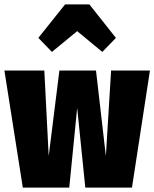

<svg xmlns="http://www.w3.org/2000/svg" viewBox="-23 -856 704 876"><path d="M213.9 -619.1 151.9 -683.1 273.9 -835.9H384.8L505.9 -683.1L443.8 -619.1L329.1 -713.9ZM661.1 -534.2 579.1 0H366.2L329.1 -363.8L293 0H81.1L-2.9 -534.2H179.2L199.2 -144L248 -534.2H415L460 -144L483.9 -534.2Z"/></svg>

Font: Fira Sans Compressed Heavy
Style: Regular
Weight: 900
Width: 1
Designer: Carrois Corporate & Edenspiekermann AG
Foundry: Carrois Corporate GbR & Edenspiekermann AG
Version: Version 4.203;PS 004.203;hotconv 1.0.88;makeotf.lib2.5.64775